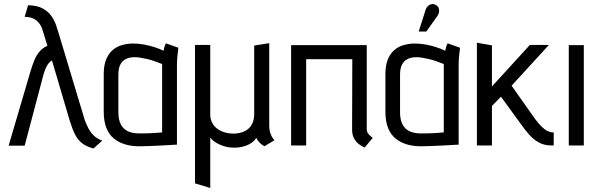

<svg xmlns="http://www.w3.org/2000/svg" viewBox="-20 -725 2970 957"><path d="M403 -125 273 -557Q268 -575 259.5 -599.5Q251 -624 235.5 -646Q220 -668 192.5 -683Q165 -698 120 -699L103 -641Q128 -641 146 -632.5Q164 -624 176 -608Q188 -592 194 -569L216 -497Q193 -486 177.5 -468.5Q162 -451 151.5 -425.5Q141 -400 131 -366L23 1H103L198 -358Q205 -380 211.5 -392.5Q218 -405 225 -412.5Q232 -420 239 -424L328 -122Q341 -80 355 -53Q369 -26 390.5 -10Q412 6 446 15L490 -24Q464 -33 447 -50Q430 -67 420 -87Q410 -107 403 -125Z M869 -487 807 -509Q801 -498 798 -485Q795 -472 795 -472Q775 -482 750 -490Q725 -498 698 -503Q671 -508 643 -508Q615 -508 588.5 -500.5Q562 -493 541.5 -475.5Q521 -458 509 -428.5Q497 -399 497 -354V-169Q497 -120 510.5 -86.5Q524 -53 549.5 -33Q575 -13 608.5 -4Q642 5 681 4Q698 4 721 3Q744 2 769 1Q794 0 815.5 -1.5Q837 -3 850 -3.5Q863 -4 862 -4V-397Q862 -427 865 -452Q868 -477 869 -487ZM570 -165V-351Q570 -383 578.5 -400.5Q587 -418 600 -426.5Q613 -435 626.5 -437.5Q640 -440 651 -440Q664 -440 679.5 -437.5Q695 -435 712.5 -431Q730 -427 749 -420.5Q768 -414 788 -406V-65Q784 -65 774 -64Q764 -63 748.5 -62Q733 -61 714 -60.5Q695 -60 674 -60Q640 -60 617 -71Q594 -82 582 -105.5Q570 -129 570 -165Z M1322 -101V-510L1247 -498V-156Q1247 -125 1234.5 -103.5Q1222 -82 1199.5 -71Q1177 -60 1146 -59Q1111 -59 1084 -71Q1057 -83 1042.5 -104.5Q1028 -126 1028 -152V-501H952V189L1028 212V-39Q1029 -37 1037 -29Q1045 -21 1060 -12Q1075 -3 1097.5 4Q1120 11 1149 11Q1172 11 1194 5Q1216 -1 1233 -12.5Q1250 -24 1257 -38Q1265 -23 1273.5 -14.5Q1282 -6 1288.5 -2Q1295 2 1298 4L1348 -26Q1346 -28 1340 -36Q1334 -44 1328 -60Q1322 -76 1322 -101Z M1808 -81V-500H1431V0H1506V-430H1736L1735 -80Q1735 -53 1744.5 -35.5Q1754 -18 1767 -8Q1780 2 1789 6Q1798 10 1798 10L1838 -38Q1826 -46 1817 -56.5Q1808 -67 1808 -81Z M2273 -487 2211 -509Q2205 -498 2202 -485Q2199 -472 2199 -472Q2179 -482 2154 -490Q2129 -498 2102 -503Q2075 -508 2047 -508Q2019 -508 1992.5 -500.5Q1966 -493 1945.5 -475.5Q1925 -458 1913 -428.5Q1901 -399 1901 -354V-169Q1901 -120 1914.5 -86.5Q1928 -53 1953.5 -33Q1979 -13 2012.5 -4Q2046 5 2085 4Q2102 4 2125 3Q2148 2 2173 1Q2198 0 2219.5 -1.5Q2241 -3 2254 -3.5Q2267 -4 2266 -4V-397Q2266 -427 2269 -452Q2272 -477 2273 -487ZM1974 -165V-351Q1974 -383 1982.5 -400.5Q1991 -418 2004 -426.5Q2017 -435 2030.5 -437.5Q2044 -440 2055 -440Q2068 -440 2083.5 -437.5Q2099 -435 2116.5 -431Q2134 -427 2153 -420.5Q2172 -414 2192 -406V-65Q2188 -65 2178 -64Q2168 -63 2152.5 -62Q2137 -61 2118 -60.5Q2099 -60 2078 -60Q2044 -60 2021 -71Q1998 -82 1986 -105.5Q1974 -129 1974 -165ZM2160 -645Q2167 -655 2168.5 -665.5Q2170 -676 2166.5 -685Q2163 -694 2153 -700Q2142 -706 2132 -704.5Q2122 -703 2114 -696Q2106 -689 2102 -678L2067 -568H2105Z M2647 -132 2530 -298 2716 -501H2621L2432 -294V-499L2357 -512V0H2432V-197L2477 -243L2573 -111Q2592 -84 2613.5 -58.5Q2635 -33 2663 -16.5Q2691 0 2727 0H2740V-65H2736Q2724 -65 2710 -71.5Q2696 -78 2680.5 -93Q2665 -108 2647 -132Z M2815 0H2890V-500H2815Z"/></svg>

Font: Advent Pro Medium
Style: Regular
Weight: 500
Designer: VivaRado, Andreas Kalpakidis
Foundry: VivaRado, Andreas Kalpakidis
Version: Version 3.000